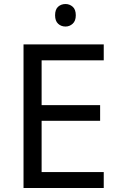

<svg xmlns="http://www.w3.org/2000/svg" viewBox="-20 -935 596 955"><path d="M496 0H97V-714H496V-635H187V-412H478V-334H187V-79H496ZM306 -915Q326 -915 341.5 -901.5Q357 -888 357 -859Q357 -831 341.5 -817Q326 -803 306 -803Q284 -803 269 -817Q254 -831 254 -859Q254 -888 269 -901.5Q284 -915 306 -915Z"/></svg>

Font: Noto Sans Khmer
Style: Regular
Weight: 400
Designer: Danh Hong and the Monotype Design Team
Foundry: Monotype Imaging Inc.
Version: Version 2.003